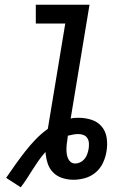

<svg xmlns="http://www.w3.org/2000/svg" viewBox="-20 -755 540 815"><path d="M68 40 6 0Q25 -28 45 -56Q65 -84 86 -111Q107 -138 131 -163Q155 -188 183 -208L257 -655H132V-735H360L280 -252Q289 -254 297 -254.5Q305 -255 313 -255Q342 -255 368.5 -246.5Q395 -238 412 -217.5Q429 -197 433 -169Q437 -141 432 -112Q428 -87 417 -63.5Q406 -40 386 -23Q366 -6 341 1Q316 8 292 8Q267 8 244 0.5Q221 -7 205 -23.5Q189 -40 182 -62.5Q175 -85 173 -110Q157 -92 144 -73.5Q131 -55 119 -36Q107 -17 94.5 2.5Q82 22 68 40ZM299 -61Q310 -61 320.5 -66Q331 -71 338.5 -80Q346 -89 350 -100Q354 -111 356 -122Q358 -134 357.5 -146Q357 -158 351.5 -167.5Q346 -177 335.5 -181.5Q325 -186 313 -186Q302 -186 291 -184Q280 -182 268 -179L266 -162Q264 -152 263 -141.5Q262 -131 262 -121Q262 -111 263.5 -101Q265 -91 269 -82Q273 -73 280.5 -67Q288 -61 299 -61Z"/></svg>

Font: Iosevka Term Curly Md Obl
Style: Regular
Weight: 500
Italic angle: -9°
Designer: Belleve Invis
Foundry: Belleve Invis
Version: Version 32.3.0